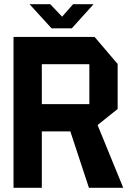

<svg xmlns="http://www.w3.org/2000/svg" viewBox="-20 -889 627 909"><path d="M44 0V-714H428L537 -586V-373L442 -297L563 -1V0H401L313 -267H178V0ZM178 -585V-396H403V-585ZM224 -755 121 -868V-869H218L274 -810L326 -869H422V-868L320 -755H225Z"/></svg>

Font: Foldit Thin SemiBold
Style: Regular
Weight: 600
Version: Version 1.003